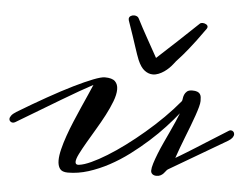

<svg xmlns="http://www.w3.org/2000/svg" viewBox="-72 -687 999 769"><g transform="rotate(5 427.0 -302.0)"><path d="M270 -12.2Q289.1 -14.6 317.4 -27.6Q345.7 -40.5 379.4 -61.3Q413.1 -82 450 -109.4Q486.8 -136.7 523.4 -168Q560.1 -199.2 594.5 -233.4Q628.9 -267.6 657.2 -301.8Q659.2 -304.7 659.9 -312.3Q660.6 -319.8 663.8 -327.9Q667 -335.9 674.1 -342Q681.2 -348.1 695.8 -348.1Q708 -348.1 715.3 -345.2Q722.7 -342.3 726.3 -337.2Q730 -332 731 -325Q731.9 -317.9 731.9 -309.1Q731.9 -300.3 727.8 -284.9Q723.6 -269.5 716.8 -249.8Q710 -230 701.2 -207Q692.4 -184.1 683.3 -160.9Q674.3 -137.7 665.8 -115Q657.2 -92.3 650.9 -73.2Q657.2 -76.7 669.4 -84Q681.6 -91.3 697.5 -101.1Q713.4 -110.8 731.2 -122.1Q749 -133.3 766.6 -144.5L856 -200.7Q859.4 -202.6 863.3 -202.6Q868.7 -202.6 873 -198.5Q877.4 -194.3 877.4 -188Q877.4 -181.2 872.3 -174.1Q867.2 -167 856 -160.2L625.5 -24.9Q621.6 -22.5 617.9 -17.3Q614.3 -12.2 609.6 -7.3Q605 -2.4 598.4 1.2Q591.8 4.9 581.5 4.9Q571.8 4.9 565.4 -0.2Q559.1 -5.4 559.1 -14.2Q559.1 -25.4 564.7 -43.5Q570.3 -61.5 578.9 -83.3Q587.4 -105 598.4 -128.7Q609.4 -152.3 619.9 -175Q630.4 -197.8 639.4 -218Q648.4 -238.3 653.8 -252.9Q632.8 -226.6 604.5 -195.8Q576.2 -165 542.2 -134.5Q508.3 -104 470.2 -75.4Q432.1 -46.9 391.6 -25.1Q351.1 -3.4 309.6 9.8Q268.1 22.9 227.1 22.9Q203.6 22.9 194.8 10.5Q186 -2 186 -22.9Q186 -42 192.4 -67.9Q198.7 -93.8 209 -123Q219.2 -152.3 232.2 -183.1Q245.1 -213.9 257.6 -242.2Q270 -270.5 281 -294.9Q292 -319.3 298.8 -335.9Q275.9 -323.7 244.4 -305.7Q212.9 -287.6 174.8 -264.9Q136.7 -242.2 92.5 -215.6Q48.3 -189 0 -160.2Q-5.4 -157.2 -9.8 -157.2Q-15.6 -157.2 -20 -161.1Q-24.4 -165 -24.4 -171.4Q-24.4 -177.2 -18.8 -184.8Q-13.2 -192.4 0 -200.7Q62 -238.3 117.7 -269.5Q173.3 -300.8 218.5 -323Q263.7 -345.2 295.7 -357.7Q327.6 -370.1 341.8 -370.1Q371.1 -370.1 383.1 -358.4Q395 -346.7 395 -326.2Q395 -305.2 384.5 -277.6Q374 -250 358.4 -220.2Q342.8 -190.4 324.7 -160.2Q306.6 -129.9 291 -103Q275.4 -76.2 264.9 -55.2Q254.4 -34.2 254.4 -22.9Q254.4 -11.7 265.6 -11.7Q269.5 -11.7 270 -12.2ZM470.2 -451.7Q466.3 -460.9 462.2 -473.1Q458 -485.4 452.1 -503.2Q446.3 -521 438 -545.9Q429.7 -570.8 417.5 -605.5Q416.5 -608.4 416.5 -611.3Q416.5 -619.1 422.9 -623.3Q429.2 -627.4 437 -627.4Q442.9 -627.4 448.2 -625Q453.6 -622.6 456.1 -617.2Q475.6 -579.1 496.8 -541.3Q518.1 -503.4 539.1 -465.3Q580.6 -503.4 620.4 -540.5Q660.2 -577.6 701.7 -617.2Q705.6 -621.1 712.9 -621.1Q720.2 -621.1 727.1 -617.2Q733.9 -613.3 733.9 -606.9Q733.9 -603.5 731 -599.1Q710.4 -569.8 694.8 -549.1Q679.2 -528.3 667.5 -513.9Q655.8 -499.5 647.5 -489.7Q639.2 -480 632.6 -472.9Q626 -465.8 620.8 -460Q615.7 -454.1 610.8 -447.3Q604.5 -439 595.7 -430.4Q586.9 -421.9 576.7 -414.8Q566.4 -407.7 554.9 -403.1Q543.5 -398.4 531.7 -398.4Q514.6 -398.4 498.8 -410.2Q482.9 -421.9 470.2 -451.7Z"/></g></svg>

Font: Meddon
Style: Regular
Weight: 400
Designer: Vernon Adams
Foundry: Vernon Adams
Version: Version 1.000